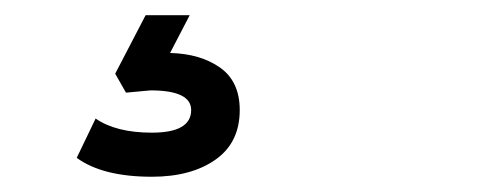

<svg xmlns="http://www.w3.org/2000/svg" viewBox="-20 -20 642 253"><path d="M180.2 212.9Q115.2 212.9 81.1 188L106 136.2Q132.8 154.8 180.2 154.8Q231.9 154.8 231.9 125Q231.9 99.1 178.2 99.1L146 102.1L131.8 77.1L171.9 0H230L204.1 49.8Q244.1 50.8 270 69.1Q295.9 87.4 295.9 125Q295.9 168 263.9 190.4Q231.9 212.9 180.2 212.9Z"/></svg>

Font: Cooper Hewitt
Style: Medium Italic
Weight: 708
Designer: Village Type and Design LLC
Foundry: Cooper Hewitt Smithsonian Design Museum
Version: 1.000